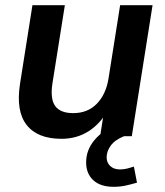

<svg xmlns="http://www.w3.org/2000/svg" viewBox="-20 -525 636 740"><path d="M217 10Q125 10 83 -43Q41 -96 57 -201L105 -505H230L182 -203Q173 -143 193 -116Q213 -89 262 -89Q318 -89 353 -125Q388 -161 398 -221L443 -505H568L488 0H366L382 -103H397Q368 -49 322 -19.5Q276 10 217 10ZM418 195Q367 195 339.5 169.5Q312 144 312 101Q312 53 344 15Q376 -23 425 -42L458 0Q423 14 407 36Q391 58 391 81Q391 102 405 115Q419 128 442 128Q456 128 468.5 125Q481 122 496 117L508 179Q484 186 463 190.5Q442 195 418 195Z"/></svg>

Font: Mulish ExtraLight
Style: Bold Italic
Weight: 700
Italic angle: -9°
Version: Version 3.603